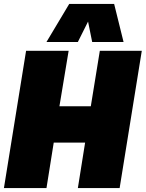

<svg xmlns="http://www.w3.org/2000/svg" viewBox="-22 -959 743 979"><path d="M-2 0 111 -700H328L281 -417H441L487 -700H701L588 0H375L412 -232H252L215 0ZM215 -745 331 -939H560L608 -745H448L427 -849L375 -745Z"/></svg>

Font: Georama Black
Style: Italic
Weight: 900
Italic angle: -9°
Designer: Jean-Baptiste Levee
Foundry: Production Type
Version: Version 1.000